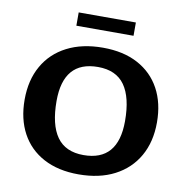

<svg xmlns="http://www.w3.org/2000/svg" viewBox="-95 -984 1059 1088"><g transform="rotate(10 434.5 -440.0)"><path d="M441 -719Q559 -719 642.5 -674.2Q726 -629.5 770.5 -547.8Q815 -466 815 -354.5Q815 -242.5 768 -160.2Q721 -78 634.2 -33Q547.5 12 427.5 12Q310 12 226.2 -32.8Q142.5 -77.5 98.2 -159.5Q54 -241.5 54 -352.5Q54 -465 100.8 -547.2Q147.5 -629.5 234.5 -674.2Q321.5 -719 441 -719ZM436.5 -100.5Q635.5 -100.5 635.5 -330.5Q635.5 -467 586 -536.8Q536.5 -606.5 432 -606.5Q233.5 -606.5 233.5 -376.5Q233.5 -240 283 -170.2Q332.5 -100.5 436.5 -100.5ZM270 -815.5V-892H599V-815.5Z"/></g></svg>

Font: Newsreader 6pt SemiBold
Style: Regular
Weight: 600
Designer: Hugues Gentile
Foundry: Production Type
Version: Version 1.003; ttfautohint (v1.8.3)